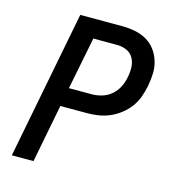

<svg xmlns="http://www.w3.org/2000/svg" viewBox="-102 -754 754 839"><g transform="rotate(15 275.0 -335.0)"><path d="M28 0 158 -670H347Q377 -670 405.5 -664.5Q434 -659 458 -645.5Q482 -632 498.5 -610Q515 -588 523.5 -561Q532 -534 531 -504.5Q530 -475 524 -445Q519 -420 510 -395Q501 -370 484.5 -348Q468 -326 446 -309Q424 -292 399.5 -281.5Q375 -271 349 -267Q323 -263 298 -263H177L126 0ZM193 -348H297Q319 -348 342.5 -355Q366 -362 384.5 -378Q403 -394 414 -416Q425 -438 429 -461Q434 -484 433 -507Q432 -530 421.5 -548.5Q411 -567 391 -576Q371 -585 347 -585H240Z"/></g></svg>

Font: Lode Dark Term
Style: Bold Italic
Weight: 700
Italic angle: -11°
Monospace: yes
Designer: Belleve Invis
Foundry: Belleve Invis
Version: Version 29.2.0